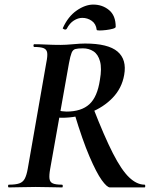

<svg xmlns="http://www.w3.org/2000/svg" viewBox="-20 -818 675 838"><path d="M19 0Q15 0 15 -6Q15 -12 19 -12Q48 -12 64 -17.5Q80 -23 88 -38Q96 -53 101 -81L182 -544Q188 -573 186 -587.5Q184 -602 171 -607.5Q158 -613 130 -613Q126 -613 126 -619Q126 -625 130 -625Q153 -625 182.5 -623.5Q212 -622 244 -622Q267 -622 299 -625Q331 -628 351 -628Q452 -628 493 -593Q534 -558 522 -491Q512 -433 471.5 -391Q431 -349 372.5 -326.5Q314 -304 250 -304Q246 -304 237.5 -304.5Q229 -305 227 -306L233 -337Q239 -334 251 -332.5Q263 -331 270 -331Q335 -331 370 -363Q405 -395 416 -469Q425 -520 416.5 -550.5Q408 -581 388 -594Q368 -607 342 -607Q320 -607 309 -604Q298 -601 292.5 -587.5Q287 -574 281 -542L199 -81Q194 -53 196 -38Q198 -23 210.5 -17.5Q223 -12 250 -12Q254 -12 254 -6Q254 0 251 0Q227 0 198.5 -1Q170 -2 136 -2Q103 -2 72.5 -1Q42 0 19 0ZM460 0Q447 0 424 -32Q401 -64 370.5 -135Q340 -206 305 -322L386 -349Q435 -223 472.5 -149.5Q510 -76 543.5 -44Q577 -12 611 -12Q614 -12 614 -6Q614 0 611 0Q550 0 514 0Q478 0 460 0ZM402 -688Q399 -714 380.5 -727Q362 -740 339 -740Q321 -740 302.5 -728.5Q284 -717 271 -692Q267 -687 260 -690Q253 -693 254 -695Q277 -746 314.5 -772Q352 -798 387 -798Q427 -798 456 -774Q485 -750 485 -701Q485 -696 472.5 -692.5Q460 -689 443.5 -687Q427 -685 414.5 -685Q402 -685 402 -688Z"/></svg>

Font: Cormorant Infant Light
Style: Italic
Weight: 300
Italic angle: -10°
Designer: Christian Thalmann (Catharsis Fonts)
Foundry: Catharsis Fonts
Version: Version 4.001